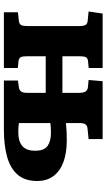

<svg xmlns="http://www.w3.org/2000/svg" viewBox="205 -766 561 1012"><g transform="rotate(90 486.0 -260.5)"><path d="M45 0V-74L91 -79Q107.5 -81 112.7 -91Q118 -101 118 -127V-393.5Q118 -419.5 112.2 -429.7Q106.5 -440 91 -441.5L41 -446.5L52 -520.5H339V-447L302.5 -443.5Q286.5 -441.5 281.8 -431.5Q277 -421.5 277 -399V-308.5H470V-394Q470 -420 462.7 -430.5Q455.5 -441 440 -443L402 -446.5L408.5 -520.5H713.5V-446.5L659.5 -441Q642 -439.5 635.5 -429.5Q629 -419.5 629 -397V-327Q652 -329.5 673.5 -330.5Q695 -331.5 719 -331.5Q786.5 -331.5 834.5 -313.8Q882.5 -296 908.5 -261.3Q934.5 -226.5 934.5 -175Q934.5 -110.5 900.8 -72Q867 -33.5 806.3 -16.8Q745.5 0 664 0H405V-74L443.5 -79.5Q456.5 -82 463.2 -91.5Q470 -101 470 -127V-220.5H277V-121.5Q277 -99 281.8 -89.3Q286.5 -79.5 302.5 -77L339 -73.5V0ZM680.5 -76Q725 -76 750 -97Q775 -118 775 -165.5Q775 -212 750 -230Q725 -248 681 -248Q664 -248 652 -247.2Q640 -246.5 629 -245V-79Q642 -77 654.8 -76.5Q667.5 -76 680.5 -76Z"/></g></svg>

Font: Literata Variable Black
Style: Regular
Weight: 900
Designer: Latin by Veronika Burian and Jose Scaglione. Greek by Irene Vlachou. Cyrillic by Vera Evstafieva.
Foundry: TypeTogether
Version: Version 3.021